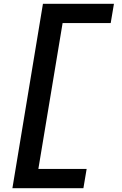

<svg xmlns="http://www.w3.org/2000/svg" viewBox="-20 -843 640 1006"><path d="M45 143 205 -823H577L560 -722H308L181 42H434L417 143Z"/></svg>

Font: Iosevka Curly Extended
Style: Bold Italic
Weight: 700
Width: 7
Italic angle: -9°
Monospace: yes
Designer: Belleve Invis
Foundry: Belleve Invis
Version: Version 11.1.0; ttfautohint (v1.8.3)